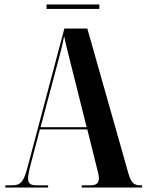

<svg xmlns="http://www.w3.org/2000/svg" viewBox="-20 -842 658 862"><path d="M189 -802H426V-822H189ZM4 0H196V-10H144C116 -10 106 -19 106 -41C106 -56 112 -83 120 -112L159 -261H372L413 -96C418 -77 424 -56 424 -43C424 -22 416 -10 385 -10H347V0H618V-10H610C580 -10 568 -23 556 -65L372 -714H269L102 -85C86 -26 72 -10 35 -10H4ZM162 -271 241 -567C252 -607 260 -639 268 -680C277 -635 287 -599 299 -550L369 -271Z"/></svg>

Font: Noto Serif Display ExtraCondensed
Style: Bold
Weight: 700
Width: 2
Designer: Monotype Design Team
Foundry: Monotype Imaging Inc.
Version: Version 2.009